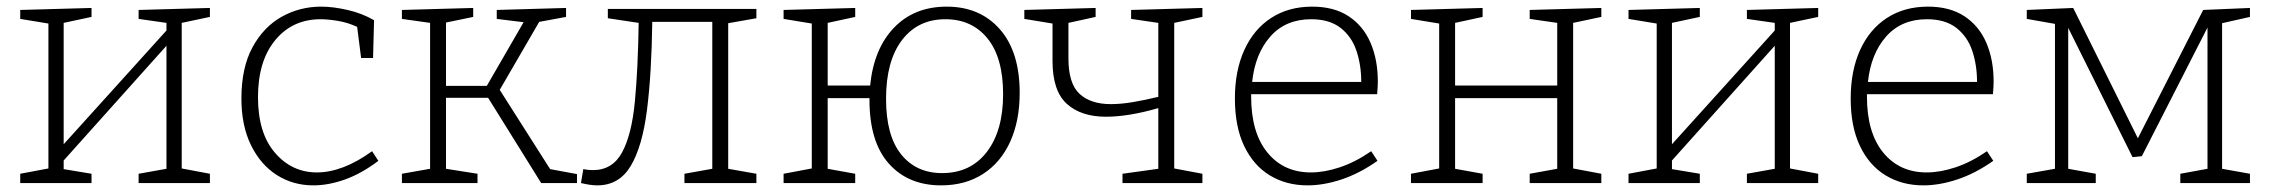

<svg xmlns="http://www.w3.org/2000/svg" viewBox="-20 -552 6846 579"><path d="M41 0V-28L126 -44V-481L41 -495V-522L256 -528V-501L172 -483V-117L482 -460V-483L398 -495V-522L613 -528V-501L528 -483V-44L613 -28V0H398V-28L482 -43V-414L172 -68V-42L256 -28V0Z M925 7Q864 7 815 -24Q766 -55 737 -114Q708 -173 708 -255Q708 -348 741.5 -409.5Q775 -471 829.5 -501.5Q884 -532 949 -532Q984 -532 1028 -522Q1072 -512 1108 -491L1105 -377H1069L1057 -471Q1029 -484 999 -489Q969 -494 947 -494Q862 -494 810 -431Q758 -368 758 -259Q758 -151 809 -91.5Q860 -32 936 -32Q974 -32 1016 -48Q1058 -64 1102 -96L1121 -67Q1071 -29 1021 -11Q971 7 925 7Z M1192 0V-28L1277 -43V-483L1192 -495V-522L1407 -528V-501L1325 -484V-293H1448L1559 -485L1478 -495V-522L1687 -528V-501L1606 -486L1487 -281L1639 -42L1720 -27V0H1612L1452 -257H1325V-43L1420 -28V0Z M1781 7Q1761 7 1732 0L1739 -42Q1753 -39 1768 -39Q1827 -39 1856 -92.5Q1885 -146 1894.5 -245.5Q1904 -345 1906 -483L1813 -497V-525H2261V-497L2176 -482V-43L2261 -28V0H2044V-28L2128 -43V-486H1947Q1945 -330 1931 -220Q1917 -110 1882 -51.5Q1847 7 1781 7Z M2343 0V-28L2428 -44V-481L2343 -495V-522L2559 -528V-501L2476 -483V-294H2604Q2615 -405 2676 -468.5Q2737 -532 2835 -532Q2935 -532 2995 -464Q3055 -396 3055 -272Q3055 -188 3026.5 -125Q2998 -62 2944.5 -27.5Q2891 7 2818 7Q2719 7 2660.5 -58.5Q2602 -124 2602 -251Q2602 -254 2602 -256H2476V-43L2559 -28V0ZM2831 -494Q2748 -494 2700 -431Q2652 -368 2652 -254Q2652 -143 2697.5 -86.5Q2743 -30 2821 -30Q2907 -30 2956 -94Q3005 -158 3005 -268Q3005 -378 2958 -436Q2911 -494 2831 -494Z M3606 -28V0H3365V-28L3473 -43V-226Q3428 -213 3388.5 -206.5Q3349 -200 3315 -200Q3240 -200 3197 -239Q3154 -278 3154 -368V-481L3069 -495V-522L3284 -528V-501L3202 -483V-376Q3202 -300 3235.5 -269Q3269 -238 3330 -238Q3360 -238 3396 -244Q3432 -250 3473 -260V-483L3391 -495V-522L3606 -528V-501L3521 -483V-44Z M3923 7Q3859 7 3809.5 -23Q3760 -53 3732 -111.5Q3704 -170 3704 -255Q3704 -339 3732.5 -401.5Q3761 -464 3813.5 -498Q3866 -532 3937 -532Q4003 -532 4047 -503Q4091 -474 4113 -423Q4135 -372 4135 -306Q4135 -298 4134.5 -289.5Q4134 -281 4133 -268H3753Q3753 -265 3753 -261Q3753 -152 3802 -92Q3851 -32 3933 -32Q3974 -32 4020.5 -47.5Q4067 -63 4115 -96L4134 -67Q4080 -29 4026 -11Q3972 7 3923 7ZM3934 -494Q3857 -494 3811 -442Q3765 -390 3756 -305H4085Q4085 -356 4070.5 -399Q4056 -442 4022.5 -468Q3989 -494 3934 -494Z M4235 0V-28L4320 -44V-481L4235 -495V-522L4451 -528V-501L4368 -483V-294H4676V-483L4593 -495V-522L4809 -528V-501L4724 -483V-44L4809 -28V0H4593V-28L4676 -43V-256H4368V-43L4451 -28V0Z M4891 0V-28L4976 -44V-481L4891 -495V-522L5106 -528V-501L5022 -483V-117L5332 -460V-483L5248 -495V-522L5463 -528V-501L5378 -483V-44L5463 -28V0H5248V-28L5332 -43V-414L5022 -68V-42L5106 -28V0Z M5780 7Q5716 7 5666.5 -23Q5617 -53 5589 -111.5Q5561 -170 5561 -255Q5561 -339 5589.5 -401.5Q5618 -464 5670.5 -498Q5723 -532 5794 -532Q5860 -532 5904 -503Q5948 -474 5970 -423Q5992 -372 5992 -306Q5992 -298 5991.5 -289.5Q5991 -281 5990 -268H5610Q5610 -265 5610 -261Q5610 -152 5659 -92Q5708 -32 5790 -32Q5831 -32 5877.5 -47.5Q5924 -63 5972 -96L5991 -67Q5937 -29 5883 -11Q5829 7 5780 7ZM5791 -494Q5714 -494 5668 -442Q5622 -390 5613 -305H5942Q5942 -356 5927.5 -399Q5913 -442 5879.5 -468Q5846 -494 5791 -494Z M6300 -28V0H6092V-28L6177 -43V-480L6092 -495V-522L6232 -528L6427 -135L6624 -522L6765 -528V-501L6681 -482V-43L6765 -28V0H6555V-28L6637 -43V-469L6439 -81L6411 -78L6217 -468V-43Z"/></svg>

Font: Bitter Light
Style: Regular
Weight: 300
Designer: Sol Matas, and Bitter project Authors
Foundry: Sol Matas
Version: Version 2.001